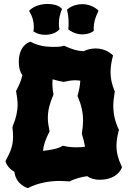

<svg xmlns="http://www.w3.org/2000/svg" viewBox="-20 -925 653 971"><path d="M595 -84C577 -122 569 -154 569 -188C569 -211 573 -235 580 -263L582 -268L580 -271C562 -310 553 -348 553 -390C553 -412 556 -434 560 -459L561 -463L559 -466C546 -498 539 -528 539 -560C539 -584 543 -610 550 -638L552 -644L547 -649C545 -650 516 -680 464 -680C438 -680 418 -673 402 -666C372 -667 343 -676 308 -692L304 -694L300 -693C283 -687 260 -688 244 -688C206 -688 172 -695 138 -712L134 -714L129 -712C127 -712 75 -695 75 -611C75 -580 83 -558 93 -545C88 -520 78 -497 63 -468L61 -465L62 -460C66 -437 69 -416 69 -396C69 -361 61 -327 44 -286L43 -280C45 -263 46 -248 46 -235C46 -190 35 -160 10 -115L8 -111L9 -106C9 -105 18 -75 53 -56C60 10 121 26 117 25L121 26L126 24C170 1 230 -10 282 -10C298 -10 312 -8 328 -8L331 -7L334 -9C362 -22 391 -30 421 -34C435 -24 455 -16 484 -16C574 -16 595 -74 595 -75L597 -80ZM250 -450C247 -467 245 -482 245 -496C245 -505 245 -514 246 -524C262 -520 277 -515 296 -512L303 -511C324 -516 342 -519 360 -519C368 -519 377 -518 386 -517C385 -493 380 -469 373 -444L372 -439L374 -435C391 -395 400 -357 400 -315C400 -295 398 -273 394 -251L395 -245C402 -222 407 -202 410 -183C396 -181 381 -180 367 -180C346 -180 324 -182 302 -187L298 -188L294 -186C273 -172 230 -166 198 -162C200 -193 210 -219 229 -257L231 -261L230 -265C225 -288 222 -308 222 -329C222 -364 230 -399 249 -443L250 -446ZM472 -877C451 -894 424 -904 395 -904C370 -904 344 -896 325 -881L319 -877L320 -870C325 -850 327 -829 327 -809C327 -800 327 -792 326 -783L325 -777L330 -773C349 -759 373 -751 397 -751C416 -751 434 -756 449 -765L454 -769V-775C454 -778 454 -781 454 -784C454 -809 461 -835 475 -863L478 -871ZM288 -885C275 -898 250 -905 221 -905C186 -905 153 -894 133 -876L127 -870L131 -863C145 -839 151 -815 151 -791C151 -785 151 -780 150 -774L149 -766L155 -763C168 -754 188 -749 209 -749C237 -749 262 -758 277 -773L281 -777L280 -782C278 -790 278 -798 278 -807C278 -828 282 -850 291 -873L294 -880Z"/></svg>

Font: Hanalei Fill
Style: Regular
Weight: 400
Designer: Astigmatic (AOETI)
Foundry: Astigmatic (AOETI)
Version: Version 1.000